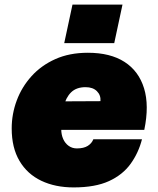

<svg xmlns="http://www.w3.org/2000/svg" viewBox="-20 -805 690 837"><path d="M301 12Q221 12 160 -17Q99 -46 65 -103.5Q31 -161 31 -245Q31 -308 53 -367Q75 -426 117.5 -473Q160 -520 221.5 -547.5Q283 -575 363 -575Q461 -575 523 -535Q585 -495 608 -420Q631 -345 609 -239H186L214 -363L418 -364Q420 -390 402.5 -407.5Q385 -425 353 -425Q313 -425 290 -402.5Q267 -380 257 -339Q247 -298 247 -242Q247 -218 255.5 -199Q264 -180 279.5 -169Q295 -158 315 -158Q345 -158 362.5 -169Q380 -180 387 -198H599Q584 -139 549.5 -91Q515 -43 455 -15.5Q395 12 301 12ZM260 -617 296 -785H514L478 -617Z"/></svg>

Font: Azeret Mono Thin Black
Style: Italic
Weight: 900
Italic angle: -12°
Version: Version 1.002